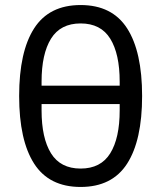

<svg xmlns="http://www.w3.org/2000/svg" viewBox="-20 -730 640 762"><path d="M56 -349Q56 -525 115.5 -617.5Q175 -710 300 -710Q425 -710 484.5 -617.5Q544 -525 544 -349Q544 -173 484.5 -80.5Q425 12 300 12Q175 12 115.5 -80.5Q56 -173 56 -349ZM455 -292V-317H145V-292Q145 -182 182.5 -121.5Q220 -61 300 -61Q380 -61 417.5 -121.5Q455 -182 455 -292ZM145 -390H455V-406Q455 -516 417.5 -576.5Q380 -637 300 -637Q220 -637 182.5 -576.5Q145 -516 145 -406Z"/></svg>

Font: iA Writer Quattro V
Style: Regular
Weight: 400
Designer: Mike Abbink, Paul van der Laan, Pieter van Rosmalen, Oliver Reichenstein
Foundry: Information Architects Inc.
Version: Version 2.000